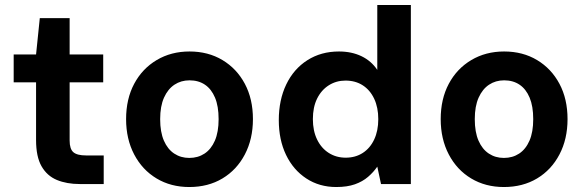

<svg xmlns="http://www.w3.org/2000/svg" viewBox="-20 -740 2354 772"><path d="M301 0Q248 0 208.5 -16.5Q169 -33 147 -71.5Q125 -110 125 -177V-409H35V-521H125L140 -667H260V-521H395V-409H260V-175Q260 -141 275 -128Q290 -115 326 -115H397V0Z M741 12Q667 12 609.5 -22.5Q552 -57 519.5 -119Q487 -181 487 -261Q487 -342 519.5 -403Q552 -464 610 -498.5Q668 -533 742 -533Q817 -533 874.5 -498.5Q932 -464 964.5 -403Q997 -342 997 -261Q997 -181 964.5 -119Q932 -57 874.5 -22.5Q817 12 741 12ZM741 -105Q776 -105 802.5 -122.5Q829 -140 844 -174.5Q859 -209 859 -261Q859 -313 844.5 -347.5Q830 -382 804 -399.5Q778 -417 742 -417Q708 -417 681.5 -399.5Q655 -382 639.5 -347.5Q624 -313 624 -261Q624 -209 639 -174.5Q654 -140 680.5 -122.5Q707 -105 741 -105Z M1332 12Q1264 12 1211.5 -22.5Q1159 -57 1130 -117.5Q1101 -178 1101 -257Q1101 -338 1131 -400.5Q1161 -463 1216 -498Q1271 -533 1343 -533Q1394 -533 1433.5 -514Q1473 -495 1497 -459V-720H1632V0H1512L1497 -70Q1482 -48 1460 -29Q1438 -10 1407 1Q1376 12 1332 12ZM1370 -106Q1409 -106 1438.5 -125Q1468 -144 1484.5 -179Q1501 -214 1501 -261Q1501 -308 1484.5 -343Q1468 -378 1438.5 -397Q1409 -416 1369 -416Q1332 -416 1302 -397Q1272 -378 1255 -343.5Q1238 -309 1238 -261Q1238 -214 1255 -179Q1272 -144 1302 -125Q1332 -106 1370 -106Z M2006 12Q1932 12 1874.5 -22.5Q1817 -57 1784.5 -119Q1752 -181 1752 -261Q1752 -342 1784.5 -403Q1817 -464 1875 -498.5Q1933 -533 2007 -533Q2082 -533 2139.5 -498.5Q2197 -464 2229.5 -403Q2262 -342 2262 -261Q2262 -181 2229.5 -119Q2197 -57 2139.5 -22.5Q2082 12 2006 12ZM2006 -105Q2041 -105 2067.5 -122.5Q2094 -140 2109 -174.5Q2124 -209 2124 -261Q2124 -313 2109.5 -347.5Q2095 -382 2069 -399.5Q2043 -417 2007 -417Q1973 -417 1946.5 -399.5Q1920 -382 1904.5 -347.5Q1889 -313 1889 -261Q1889 -209 1904 -174.5Q1919 -140 1945.5 -122.5Q1972 -105 2006 -105Z"/></svg>

Font: DM Sans 10pt
Style: Bold
Weight: 700
Version: Version 4.004;gftools[0.9.30]